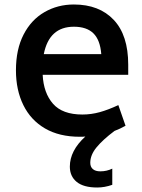

<svg xmlns="http://www.w3.org/2000/svg" viewBox="-20 -592 631 855"><path d="M347 -82Q386 -82 424 -92.5Q462 -103 507 -124L539 -32Q514 -18 490 -9Q438 30 410 64Q382 98 382 133Q382 151 393.5 161Q405 171 427 171Q455 171 480 159V231Q446 243 413 243Q352 243 321.5 218Q291 193 291 150Q291 79 360 16Q352 17 335 17Q244 17 180.5 -20Q117 -57 84 -124Q51 -191 51 -279Q51 -372 85 -438Q119 -504 178 -538Q237 -572 309 -572Q422 -572 486.5 -503.5Q551 -435 551 -304V-259H170Q174 -178 216 -130Q258 -82 347 -82ZM175 -351H431Q426 -414 396 -443.5Q366 -473 309 -473Q199 -473 175 -351Z"/></svg>

Font: Biryani SemiBold
Style: Regular
Weight: 600
Designer: Dan Reynolds and Mathieu Réguer
Foundry: Dan Reynolds and Mathieu Réguer
Version: Version 1.004; ttfautohint (v1.1) -l 5 -r 5 -G 72 -x 0 -D la